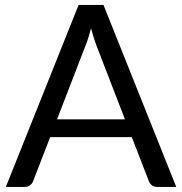

<svg xmlns="http://www.w3.org/2000/svg" viewBox="-20 -736 717 756"><path d="M472 -266 359.5 -557.5Q354.5 -570.5 349 -587.8Q343.5 -605 338.5 -624.5Q328 -584 317 -557L204.5 -266ZM674 0H599Q586 0 578 -6.5Q570 -13 566 -23L499 -196H177.5L110.5 -23Q107.5 -14 99 -7Q90.5 0 78 0H3L289.5 -716.5H387.5Z"/></svg>

Font: Lato
Style: Regular
Weight: 400
Designer: Lukasz Dziedzic with Adam Twardoch and Botio Nikoltchev
Foundry: tyPoland Lukasz Dziedzic
Version: Version 2.015; 2015-08-06; http://www.latofonts.com/